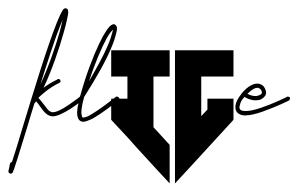

<svg xmlns="http://www.w3.org/2000/svg" viewBox="-64 -460 710 457"><path d="M85 -412.6C83 -404.3 81.1 -395 78.1 -384.3C67.9 -348.1 50.8 -298.8 32.2 -259.3C49.8 -314.9 66.9 -368.7 80.6 -402.3C82.5 -406.7 84 -409.7 85 -412.6ZM91.8 -440.4C90.8 -440.4 90.8 -439.9 89.8 -439.9C87.9 -439 87.4 -438.5 86.4 -437.5C85.4 -436.5 85.4 -435.5 84.5 -434.6C81.5 -429.7 76.7 -419.9 71.3 -406.2C48.8 -350.1 16.1 -243.2 -8.8 -161.1C-20 -123.5 -29.3 -92.8 -35.6 -74.2H-36.1C-38.6 -74.2 -39.6 -71.8 -40.5 -69.8C-41.5 -63.5 -42 -60.1 -43 -57.1C-43 -56.2 -43.9 -54.2 -43.9 -53.2V-51.3C-43.9 -50.3 -43.9 -50.3 -43 -49.3C-42 -48.3 -42 -47.9 -40 -46.9C-38.1 -45.9 -36.6 -46.9 -35.6 -47.9C-34.7 -48.8 -34.2 -48.8 -34.2 -48.8C-33.2 -49.8 -33.2 -49.8 -33.2 -50.8C-32.2 -51.8 -33.2 -52.7 -32.2 -53.7C-31.2 -56.2 -29.3 -60.1 -28.3 -64.5C-22 -82.5 -11.7 -117.7 1 -158.2C6.3 -175.8 11.7 -194.8 18.1 -214.4H18.6C19.5 -215.3 21 -217.8 22 -218.8C28.3 -211.9 31.7 -205.6 36.1 -200.2C41 -193.4 46.9 -187 54.2 -184.6C56.6 -183.6 59.1 -183.1 61.5 -183.1C67.9 -183.1 74.7 -185.5 83 -189.5C94.7 -194.8 110.8 -204.6 131.8 -221.2C132.8 -222.2 133.8 -223.1 133.8 -225.1C133.8 -226.1 133.3 -227.1 132.3 -228C131.3 -229 130.9 -230 128.9 -230C127.9 -230 127 -230.5 126 -229.5C105 -213.9 89.8 -203.1 79.1 -198.2C71.8 -194.3 65.4 -192.9 61.5 -192.9C59.6 -192.9 58.6 -192.9 57.6 -193.8C53.2 -194.8 49.3 -199.2 44.4 -206.1C40 -211.4 34.2 -219.7 27.3 -227.1C34.2 -233.9 52.7 -251 77.1 -262.7C79.1 -263.7 80.1 -264.6 80.1 -266.6C80.1 -267.6 80.1 -268.6 79.1 -269.5C78.1 -270.5 78.1 -271 77.1 -272H75.2C74.2 -272 73.7 -272 72.8 -271C59.6 -264.6 48.3 -257.8 39.6 -251C59.1 -291.5 76.7 -343.8 87.4 -381.8C91.3 -394.5 93.8 -405.8 95.7 -414.6C97.7 -423.3 99.1 -429.2 98.1 -433.6C98.1 -434.6 97.7 -436.5 96.7 -438.5C95.7 -439.5 94.7 -439 93.8 -439.9C92.8 -439.9 92.8 -440.4 91.8 -440.4Z M204.6 -389.6C204.6 -387.7 204.1 -384.8 203.1 -381.8C201.2 -374.5 197.8 -362.8 191.4 -349.1C182.6 -328.1 167.5 -300.8 147.9 -266.6C163.6 -314.5 178.7 -348.1 189.9 -368.7C195.3 -379.4 201.7 -385.7 204.6 -389.6ZM206.5 -402.3C205.6 -402.3 205.1 -401.9 204.1 -401.9C201.7 -400.9 199.2 -399.4 196.8 -397C192.4 -392.1 187.5 -384.8 181.2 -374C169.4 -352.1 153.8 -317.4 138.2 -269.5C133.8 -255.9 130.4 -244.1 127.4 -233.4L127 -231.9C126 -231 126 -230.5 126 -229.5C126 -228.5 126.5 -229 126.5 -228C124 -218.8 121.6 -210.9 120.6 -204.1C119.6 -195.8 119.1 -189.5 120.1 -184.6C121.1 -179.7 123 -174.3 127.4 -171.9C131.8 -169.4 137.2 -169.9 142.6 -171.9C147.9 -173.8 154.3 -176.3 161.6 -180.7C176.3 -189.5 194.3 -202.6 218.3 -221.2C219.2 -222.2 220.2 -223.1 220.2 -225.1C220.2 -226.1 219.7 -227.1 218.8 -228C217.8 -229 216.8 -230 214.8 -230C213.9 -230 212.9 -230.5 211.9 -229.5C188 -210.9 169.9 -197.8 156.2 -189.5C149.4 -185.5 144 -182.1 139.6 -181.2C135.3 -180.2 133.3 -179.7 132.3 -180.7C131.3 -181.6 131.3 -182.6 130.4 -186.5C129.4 -190.4 129.4 -194.8 130.4 -202.1C131.3 -209.5 133.3 -218.3 136.2 -229C167.5 -278.3 189 -317.4 200.7 -345.7C207 -360.4 210.4 -371.6 212.4 -380.4C213.4 -384.8 214.4 -387.7 214.4 -390.6C214.4 -393.6 214.4 -396.5 212.4 -398.9C211.4 -399.9 210.4 -401.4 208.5 -402.3Z M352.5 -340.3V-277.8V-115.2V-23.4L388.7 -62.5L491.7 -174.8V-225.1H429.7V-199.2L415 -183.6V-277.8H491.7V-340.3H415ZM200.7 -340.3V-277.8H239.3V-225.1H200.7V-174.8L239.3 -133.3L243.7 -128.4L265.6 -104L303.7 -62.5L339.8 -23.4V-115.2L301.3 -157.2V-277.8H339.8V-340.3Z M550.3 -251C551.3 -251 551.3 -250 552.2 -250C555.2 -249 557.6 -247.1 559.6 -240.7C559.6 -240.7 559.6 -239.3 558.6 -237.3C557.6 -235.4 555.7 -234.4 553.2 -233.4C550.8 -232.4 547.9 -231.4 543.9 -231.4C539.1 -231.4 533.2 -232.4 524.9 -236.8C529.8 -241.7 536.1 -246.6 541 -249C544.9 -251 547.9 -251 550.3 -251ZM551.3 -260.7C546.4 -261.7 541 -260.3 536.6 -258.3C523.9 -252.9 512.7 -240.7 504.4 -228C500.5 -221.7 497.6 -215.8 496.6 -209.5C495.6 -203.1 496.6 -196.3 501 -191.9C505.4 -187.5 511.7 -185.1 520.5 -185.1C521.5 -185.1 521 -185.5 522 -185.5C531.2 -185.5 543.9 -188.5 559.6 -193.8C598.1 -207.5 623.5 -220.7 623.5 -220.7C625.5 -221.7 626 -223.1 626 -225.1C626 -226.1 627 -226.6 626 -227.5C625 -229.5 623 -230 621.1 -230C620.1 -230 620.1 -230.5 619.1 -229.5C619.1 -229.5 594.2 -216.3 556.2 -203.1C541.5 -198.2 530.3 -195.8 522 -195.8C513.7 -195.8 510.3 -196.8 508.3 -198.7C506.3 -200.7 505.4 -203.1 506.3 -207.5C507.3 -211.9 508.8 -217.8 512.7 -223.1C514.6 -225.6 516.6 -227.5 518.6 -230C519.5 -229 519 -229 520 -228C529.3 -223.1 537.1 -221.2 543.9 -221.2C548.8 -221.2 553.2 -221.7 557.1 -223.6C561.5 -225.6 565.4 -229.5 567.4 -232.4C569.3 -235.4 569.8 -239.7 568.8 -243.7C566.4 -252 562.5 -257.3 556.2 -259.3C555.2 -260.3 553.2 -260.7 551.3 -260.7Z"/></svg>

Font: Oshawa
Style: Regular
Weight: 400
Designer: Sadat Fauzi
Foundry: Intuisi Creative
Version: Version 001.000